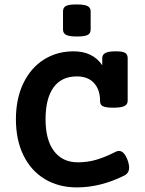

<svg xmlns="http://www.w3.org/2000/svg" viewBox="-20 -817 640 848"><path d="M380.4 -766.6V-686.5Q380.4 -669.9 367.4 -662.8Q354.5 -655.8 320.3 -655.8Q286.1 -655.8 272.2 -662.8Q258.3 -669.9 258.3 -686.5V-766.6Q258.3 -783.7 271 -790.5Q283.7 -797.4 317.9 -797.4Q352.5 -797.4 366.5 -790.3Q380.4 -783.2 380.4 -766.6ZM543.9 -559.6V-372.1Q543.9 -355.5 529.1 -348.4Q514.2 -341.3 479.5 -341.3Q456.5 -341.3 444.1 -344.5Q431.6 -347.7 426.8 -354Q421.9 -360.4 421.9 -372.1Q421.9 -420.9 395.3 -450.2Q368.7 -479.5 319.3 -479.5Q251.5 -479.5 216.3 -430.7Q181.2 -381.8 181.2 -290Q181.2 -199.2 218.5 -149.7Q255.9 -100.1 324.2 -100.1Q366.7 -100.1 405.8 -111.6Q444.8 -123 490.7 -146.5Q498.5 -150.4 505.4 -150.4Q528.3 -150.4 543.5 -109.9Q550.3 -91.3 550.3 -76.7Q550.3 -51.8 527.8 -41Q423.3 10.7 319.3 10.7Q239.3 10.7 178.2 -25.9Q117.2 -62.5 83.7 -130.6Q50.3 -198.7 50.3 -290Q50.3 -380.9 83 -449Q115.7 -517.1 173.6 -553.7Q231.4 -590.3 304.7 -590.3Q390.1 -590.3 431.6 -528.8V-559.6Q431.6 -576.2 445.8 -583.3Q460 -590.3 491.2 -590.3Q521.5 -590.3 532.7 -583.5Q543.9 -576.7 543.9 -559.6Z"/></svg>

Font: Courier Prime
Style: Bold
Weight: 700
Designer: Alan Dague-Greene, Quote-Unquote Apps
Foundry: Quote-Unquote Apps
Version: Version 3.018